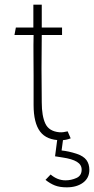

<svg xmlns="http://www.w3.org/2000/svg" viewBox="-20 -588 403 823"><path d="M124 -138V-264Q124 -310 123.5 -352.5Q123 -395 124 -438H42L48 -470H123V-568H159V-470H246V-438H159Q157 -294 159 -149Q159 -91 174.5 -58Q190 -25 235 -21Q250 -20 270 -25L283 5Q263 13 241 13Q180 13 152 -24Q124 -61 124 -138ZM175 183 197 160Q211 172 227 178.5Q243 185 261 185Q285 185 307.5 175Q330 165 330 139Q330 118 309.5 105.5Q289 93 248 87L216 82L228 -10H253L244 57Q274 60 308 71Q338 81 350.5 98Q363 115 363 140Q363 175 336 195Q309 215 266 215Q236 215 215.5 207Q195 199 175 183Z"/></svg>

Font: Kreadon
Style: Regular
Weight: 400
Designer: kohakuno
Foundry: StudioGnu
Version: Version 1.000;Glyphs 3.1.2 (3151)